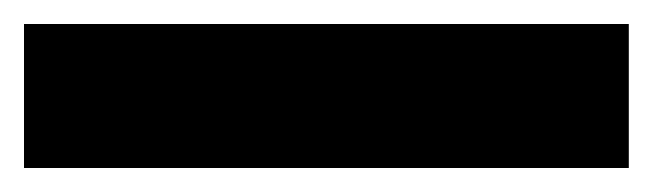

<svg xmlns="http://www.w3.org/2000/svg" viewBox="-22 45 544 160"><path d="M502 185H-2V65H502Z"/></svg>

Font: Noto Sans Gujarati UI Condensed Black
Style: Regular
Weight: 900
Width: 3
Designer: Jelle Bosma - Monotype Design Team, Universal Thirst
Foundry: Monotype Imaging Inc.
Version: Version 2.106; ttfautohint (v1.8.4.7-5d5b)